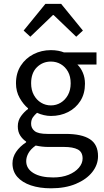

<svg xmlns="http://www.w3.org/2000/svg" viewBox="-20 -760 544 1003"><path d="M246.3 223.7Q186.8 223.7 141.3 208.4Q95.8 193 70.5 164.1Q45.2 135.2 45.2 93.4Q45.2 61.7 64.1 33.5Q83.1 5.3 116.4 -16.5V-20.5Q98.1 -32.6 85.5 -52.2Q73 -71.7 73 -100.2Q73 -130.6 90.4 -154.1Q107.8 -177.5 126.4 -190.4V-194.4Q102.6 -213.7 83 -247.8Q63.5 -281.9 63.5 -324.9Q63.5 -378.1 88.6 -417Q113.7 -455.9 155.2 -477Q196.6 -498.1 245.9 -498.1Q266.3 -498.1 283.9 -494.8Q301.6 -491.5 314.5 -486.1H484.1V-422.8H384.3Q401.8 -406.2 412.8 -380.2Q423.9 -354.2 423.9 -322.7Q423.9 -270.7 400 -232.9Q376.2 -195.2 335.9 -174.7Q295.6 -154.2 245.9 -154.2Q228.2 -154.2 209.3 -158.6Q190.5 -162.9 173.5 -170.7Q160.8 -159.9 151.6 -146.8Q142.5 -133.7 142.5 -113.2Q142.5 -90.3 160.9 -75.4Q179.3 -60.5 227.7 -60.5H322.3Q407.4 -60.5 449.7 -32.8Q492.1 -5.2 492.1 55.6Q492.1 100.8 462 138.9Q431.8 177.1 376.6 200.4Q321.4 223.7 246.3 223.7ZM245.9 -209.4Q273.9 -209.4 297.3 -223.6Q320.6 -237.7 334.9 -263.6Q349.2 -289.6 349.2 -324.9Q349.2 -360.6 335.2 -385.7Q321.3 -410.8 297.9 -424.6Q274.5 -438.4 245.9 -438.4Q202.9 -438.4 172.8 -408.7Q142.6 -378.9 142.6 -324.9Q142.6 -289.6 156.9 -263.6Q171.1 -237.7 194.5 -223.6Q217.9 -209.4 245.9 -209.4ZM257.9 167Q304.2 167 338.5 153Q372.9 138.9 392.2 116.1Q411.5 93.3 411.5 67.9Q411.5 34 386.4 20.8Q361.3 7.6 313.5 7.6H229.7Q216.1 7.6 199.6 5.8Q183.2 3.9 166.5 0.3Q140.4 18.8 128.7 39.7Q116.9 60.7 116.9 81.8Q116.9 121 154.5 144Q192.1 167 257.9 167ZM138.4 -568.1 103.5 -600.3 217.1 -739.7H299.5L413.1 -600.3L378.2 -568.1L260.3 -681.2H256.3Z"/></svg>

Font: Source Sans 3 Variable
Style: Regular
Weight: 200
Designer: Paul D. Hunt
Foundry: Adobe Systems Incorporated
Version: Version 3.026